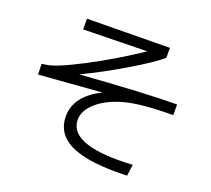

<svg xmlns="http://www.w3.org/2000/svg" viewBox="-134 -942 1269 1156"><g transform="rotate(20 500.0 -364.0)"><path d="M73.2 -415 100.6 -418.9Q160.2 -425.8 323.7 -511.2Q487.3 -596.7 645.5 -703.1L237.3 -695.3V-763.7L766.6 -769.5V-705.1Q710.9 -657.2 571.3 -574.2Q431.6 -491.2 307.6 -432.6Q730.5 -463.9 923.8 -463.9V-395.5Q722.7 -395.5 618.7 -367.7Q514.6 -339.8 453.6 -286.6Q392.6 -233.4 392.6 -174.8Q392.6 -28.3 705.1 -28.3Q750 -28.3 796.9 -31.2L787.1 42Q762.7 43 717.8 43Q516.6 43 417.5 -8.8Q318.4 -60.5 318.4 -168.9Q318.4 -299.8 477.5 -377.9L75.2 -346.7Z"/></g></svg>

Font: GenEi M Gothic v2 Regular
Style: Regular
Weight: 400
Version: Version 2.0